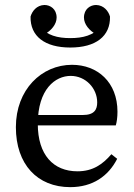

<svg xmlns="http://www.w3.org/2000/svg" viewBox="-20 -753 550 786"><path d="M267.6 13.1C358.9 13.1 423.4 -31.5 459.7 -102.9L436 -121.7C400.4 -80.4 360.5 -51.7 297.1 -51.7C198.5 -51.7 134.7 -119 134.7 -245.7C134.7 -388.8 206.7 -442.3 269.4 -442.3C330.9 -442.3 377.9 -391.4 377.9 -333.9C377.9 -305 366.9 -282.2 318.9 -282.2H83.7V-239.6H454C458 -252.8 460.9 -272.6 460.9 -295.5C460.9 -416.5 379.3 -487.7 274.7 -487.7C150.4 -487.7 45 -386.3 45 -232.5C45 -80 133 13.1 267.6 13.1ZM267.7 -558.4C371.4 -558.4 432.3 -604.2 430.3 -685.2C424.1 -707.1 405.6 -731.7 373.5 -732.6C349.7 -732.6 323.7 -716.2 323.7 -681C323.7 -654.3 345.2 -627.1 374.8 -612L396.1 -646.3C362.7 -607.4 318.9 -597 267.7 -597C216.5 -597 172.8 -607.4 139.4 -646.3L160.7 -612C190.3 -627.1 211.8 -654.3 211.8 -681C211.8 -716.2 185.8 -732.6 162 -732.6C129.8 -731.7 111.4 -707.1 105.1 -685.2C103.2 -604.2 164.1 -558.4 267.7 -558.4Z"/></svg>

Font: Source Serif Variable
Style: Regular
Weight: 389
Designer: Frank Grießhammer
Foundry: Adobe Systems Incorporated
Version: Version 3.001;hotconv 1.0.111;makeotfexe 2.5.65597